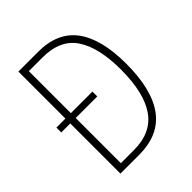

<svg xmlns="http://www.w3.org/2000/svg" viewBox="-200 -832 950 950"><g transform="rotate(-45 275.0 -357.0)"><path d="M228 -714Q363 -714 428.5 -625.5Q494 -537 494 -364Q494 -184 426.5 -92Q359 0 219 0H89V-351H26V-385H89V-714ZM223 -679H127V-385H278V-351H127V-35H218Q340 -35 397.5 -117.5Q455 -200 455 -362Q455 -516 401 -597.5Q347 -679 223 -679Z"/></g></svg>

Font: Noto Sans Khmer Condensed ExtraLight
Style: Regular
Weight: 200
Width: 3
Designer: Danh Hong and the Monotype Design Team
Foundry: Monotype Imaging Inc.
Version: Version 2.004; ttfautohint (v1.8.4.7-5d5b)